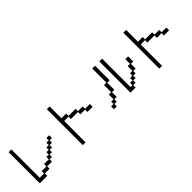

<svg xmlns="http://www.w3.org/2000/svg" viewBox="226 -2154 3549 3549"><g transform="rotate(-45 2000.0 -379.5)"><path d="M124 -787H196V-46H309V-107H432V-169H556V-231H618V-293H679V-355H741V-417H803V-478H875V-406H814V-344H752V-282H690V-220H628V-159H567V-97H443V-35H320V28H124Z M1185 -849H1258V-540H1381V-478H1567V-417H1690V-355H1814V-282H1679V-344H1556V-406H1371V-468H1258V90H1185Z M2495 -787H2568V-46H2619V-107H2681V-169H2742V-231H2804V-355H2866V-478H2938V-344H2877V-220H2815V-159H2753V-97H2691V-35H2630V28H2495ZM2062 -46H2125V-107H2187V-231H2248V-417H2310V-787H2383V-406H2321V-220H2259V-97H2197V-35H2136V28H2062Z M3185 -849H3258V-540H3381V-478H3567V-417H3690V-355H3814V-282H3679V-344H3556V-406H3371V-468H3258V90H3185Z"/></g></svg>

Font: DotGothic16
Style: Regular
Weight: 400
Designer: Fontworks Inc.
Foundry: Fontworks Inc.
Version: Version 1.100